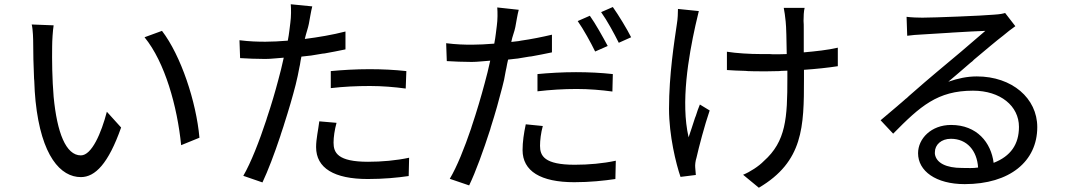

<svg xmlns="http://www.w3.org/2000/svg" viewBox="-20 -819 5040 902"><path d="M549 -220 482 -294C456 -194 411 -89 360 -89C289 -89 248 -197 232 -364C225 -447 224 -538 225 -601C225 -627 228 -676 232 -700L129 -704C135 -680 136 -634 136 -611C136 -574 137 -513 140 -450L141 -439C142 -406 144 -373 147 -344C174 -85 265 13 360 13C427 13 489 -50 549 -220ZM917 -172C902 -341 830 -558 741 -674L659 -644C755 -527 813 -318 831 -137L917 -172Z M1369 -421C1376 -449 1382 -477 1387 -505L1389 -514C1391 -527 1393 -540 1396 -553C1408 -554 1419 -556 1431 -557L1441 -558C1459 -561 1477 -564 1495 -567L1505 -568C1538 -574 1570 -580 1603 -587V-671C1541 -655 1475 -644 1412 -636C1418 -663 1427 -686 1431 -707C1435 -727 1441 -767 1447 -789L1346 -799C1348 -778 1348 -740 1344 -712C1341 -692 1339 -663 1332 -628C1293 -625 1260 -623 1227 -623C1191 -623 1153 -624 1105 -630L1108 -546C1144 -544 1182 -542 1226 -542C1254 -542 1280 -546 1313 -548C1305 -510 1296 -475 1287 -442C1273 -389 1255 -327 1234 -265L1231 -255C1198 -155 1159 -55 1123 7L1213 38C1239 -17 1269 -96 1297 -180L1300 -190C1304 -202 1308 -214 1312 -226L1315 -236C1336 -301 1355 -366 1369 -421ZM1889 -485C1835 -491 1775 -494 1716 -494C1652 -494 1585 -490 1534 -485V-405C1594 -412 1655 -415 1718 -415C1776 -415 1835 -410 1886 -403L1889 -485ZM1900 8 1902 -78C1841 -65 1774 -59 1709 -59C1566 -59 1547 -102 1547 -149C1547 -175 1552 -209 1561 -242L1480 -249C1475 -207 1465 -167 1465 -128C1465 -29 1550 22 1708 22C1781 22 1846 16 1900 8Z M2945 -644C2926 -682 2886 -748 2859 -786L2804 -762C2832 -723 2865 -662 2887 -618L2945 -644ZM2339 -407C2346 -432 2351 -456 2355 -481L2357 -491L2359 -500C2361 -513 2364 -526 2367 -539C2378 -540 2390 -542 2402 -543L2412 -544C2430 -547 2448 -550 2466 -553L2476 -554C2508 -560 2541 -566 2573 -573V-656C2526 -645 2477 -635 2427 -628L2417 -626C2406 -625 2394 -623 2382 -622C2387 -649 2397 -670 2401 -692C2405 -712 2411 -752 2417 -773L2316 -784C2318 -762 2318 -726 2314 -698C2311 -678 2309 -649 2302 -614C2263 -611 2230 -609 2197 -609C2161 -609 2124 -610 2076 -616L2079 -532C2115 -530 2152 -528 2196 -528C2224 -528 2250 -532 2283 -534C2275 -496 2266 -461 2257 -428C2241 -368 2220 -296 2196 -225L2193 -215C2162 -124 2127 -36 2093 21L2184 52C2215 -12 2251 -112 2283 -211L2286 -222C2307 -287 2325 -352 2339 -407ZM2835 -603C2813 -644 2777 -709 2751 -745L2694 -720C2721 -682 2756 -618 2776 -577L2835 -603ZM2859 -471C2805 -477 2745 -480 2686 -480C2622 -480 2556 -476 2505 -471V-390C2565 -397 2626 -401 2689 -401C2747 -401 2806 -396 2857 -389L2859 -471ZM2871 22 2873 -64C2813 -51 2745 -45 2680 -45C2537 -45 2517 -87 2517 -134C2517 -160 2521 -194 2530 -227L2450 -235C2441 -193 2435 -152 2435 -114C2435 -15 2520 37 2678 37C2751 37 2817 30 2871 22Z M3757 -491C3815 -495 3871 -501 3916 -508V-595C3869 -584 3812 -578 3756 -573V-585C3756 -606 3756 -627 3756 -645V-657V-662V-677C3756 -697 3756 -712 3755 -721C3755 -742 3756 -766 3760 -782H3662C3665 -766 3669 -742 3671 -718C3674 -693 3675 -628 3676 -565C3653 -564 3632 -564 3611 -564L3596 -565C3583 -565 3570 -565 3556 -565C3502 -565 3438 -569 3395 -576V-490C3418 -488 3450 -487 3482 -486L3493 -485C3515 -484 3538 -484 3557 -484C3560 -484 3563 -484 3567 -484H3576H3586C3604 -484 3622 -485 3640 -485L3650 -486C3660 -486 3669 -487 3679 -487V-452C3679 -265 3673 -155 3568 -62C3545 -38 3503 -11 3471 2L3545 63C3754 -60 3757 -224 3757 -448V-491ZM3249 3C3248 -7 3247 -23 3246 -33C3245 -44 3247 -63 3252 -78C3263 -127 3290 -230 3314 -300L3268 -328C3261 -312 3255 -294 3249 -275L3245 -265C3234 -232 3224 -199 3215 -174C3177 -338 3215 -554 3247 -699C3252 -718 3258 -748 3263 -767L3165 -777C3165 -759 3164 -730 3160 -707C3148 -624 3123 -470 3123 -308C3123 -182 3156 -49 3177 12L3249 3Z M4853 -222C4853 -357 4735 -460 4569 -460C4524 -460 4481 -451 4435 -435C4465 -460 4502 -492 4539 -524L4548 -531L4556 -539C4611 -585 4664 -630 4692 -651C4709 -666 4732 -683 4750 -696L4702 -758C4692 -755 4680 -752 4648 -750C4595 -745 4365 -736 4313 -736C4293 -736 4262 -737 4239 -740L4242 -651C4263 -654 4289 -656 4311 -657C4335 -658 4387 -662 4441 -665L4454 -666C4517 -670 4581 -673 4609 -674C4558 -629 4435 -525 4379 -479C4350 -455 4305 -416 4257 -374L4249 -367C4248 -366 4246 -364 4245 -363L4237 -356C4235 -355 4234 -354 4232 -352L4224 -345L4216 -338C4212 -334 4207 -331 4203 -327L4195 -320C4167 -296 4140 -274 4117 -254L4176 -191C4303 -320 4384 -393 4551 -393C4680 -393 4767 -321 4767 -223C4767 -141 4728 -85 4648 -54C4636 -149 4570 -232 4448 -232C4355 -232 4293 -168 4293 -99C4293 -16 4376 46 4512 46C4724 46 4853 -61 4853 -222ZM4499 -30C4426 -30 4378 -53 4372 -96V-103V-104C4372 -139 4402 -167 4447 -167C4523 -167 4570 -111 4575 -32C4550 -28 4528 -30 4499 -30Z"/></svg>

Font: Glow Sans SC Normal Book
Style: Regular
Weight: 500
Designer: Ryoko NISHIZUKA (kana, bopomofo & ideographs); Paul D. Hunt (Latin, Greek & Cyrillic); Sandoll Communications, Soo-young
Version: Version 0.93